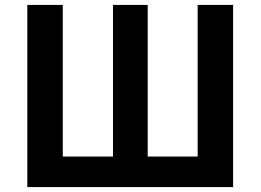

<svg xmlns="http://www.w3.org/2000/svg" viewBox="-20 -760 1059 780"><path d="M91 0H927V-740H783V-124H580V-740H439V-124H235V-740H91Z"/></svg>

Font: Genne Gothic Bold
Style: Regular
Weight: 700
Designer: Ryoko NISHIZUKA (kana & ideographs); Paul D. Hunt (Latin, Greek & Cyrillic); Wenlong ZHANG (bopomofo); Sandoll Communica
Foundry: Adobe Systems Incorporated
Version: Version 1.004;PS 1.004;hotconv 16.6.51;makeotf.lib2.5.65220